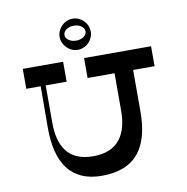

<svg xmlns="http://www.w3.org/2000/svg" viewBox="-98 -1035 1102 1129"><g transform="rotate(-10 453.0 -470.0)"><path d="M409 -754C460 -754 502 -798 502 -847C502 -897 460 -940 409 -940C358 -940 316 -896 316 -847C316 -798 358 -754 409 -754ZM409 -898C445 -898 472 -878 472 -853C472 -829 445 -809 409 -809C373 -809 346 -829 346 -853C346 -878 373 -898 409 -898ZM836 -700H436V-581H597V-359C597 -220 542 -122 390 -122C238 -122 186 -220 186 -359V-581H311V-700H70V-581H156L155 -335C154 -123 235 0 420 0C626 0 708 -123 708 -335V-581H836Z"/></g></svg>

Font: Space Cowgirl Medium
Style: Regular
Weight: 600
Designer: Valery Marier
Foundry: Valery Marier
Version: Version 1.000;hotconv 1.0.109;makeotfexe 2.5.65596